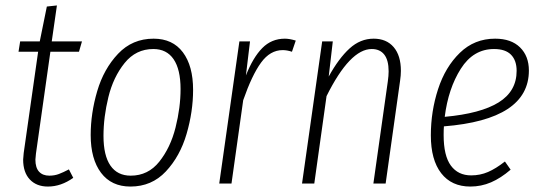

<svg xmlns="http://www.w3.org/2000/svg" viewBox="-20 -674 1984 705"><path d="M112 -110Q110 -94 110 -88Q110 -58 123.5 -43.5Q137 -29 161 -29Q180 -29 196 -35Q212 -41 233 -52L249 -21Q204 11 156 11Q114 11 89.5 -15Q65 -41 65 -88Q65 -94 67 -112L120 -484H48L54 -522H126L152 -650L189 -654L170 -522H281L270 -484H165Z M313 -178Q313 -258 337 -339.5Q361 -421 413.5 -476.5Q466 -532 544 -532Q614 -532 651.5 -482Q689 -432 689 -344Q689 -264 665 -182Q641 -100 589 -44.5Q537 11 459 11Q389 11 351 -39.5Q313 -90 313 -178ZM643 -347Q643 -419 617.5 -456.5Q592 -494 543 -494Q479 -494 437.5 -442.5Q396 -391 378 -317.5Q360 -244 360 -175Q360 -103 385.5 -66Q411 -29 460 -29Q524 -29 565 -80.5Q606 -132 624.5 -205.5Q643 -279 643 -347Z M1066 -525 1052 -484Q1034 -490 1018 -490Q972 -490 938.5 -444Q905 -398 873 -306L830 0H785L859 -522H898L883 -397Q909 -463 943 -497.5Q977 -532 1026 -532Q1043 -532 1066 -525Z M1452 -414Q1452 -397 1449 -377L1396 0H1351L1404 -375Q1407 -396 1407 -412Q1407 -453 1391 -473.5Q1375 -494 1345 -494Q1265 -494 1179 -321L1134 0H1089L1163 -522H1202L1187 -393Q1224 -460 1263.5 -496Q1303 -532 1352 -532Q1399 -532 1425.5 -501Q1452 -470 1452 -414Z M1610 -210Q1609 -199 1609 -178Q1609 -102 1635.5 -66Q1662 -30 1710 -30Q1743 -30 1772 -42.5Q1801 -55 1834 -81L1855 -51Q1819 -20 1783 -4.5Q1747 11 1707 11Q1638 11 1600 -38Q1562 -87 1562 -177Q1562 -265 1588.5 -346.5Q1615 -428 1668.5 -480Q1722 -532 1798 -532Q1857 -532 1889.5 -500Q1922 -468 1922 -415Q1922 -235 1610 -210ZM1613 -245Q1745 -257 1811 -298Q1877 -339 1877 -414Q1877 -452 1856.5 -473Q1836 -494 1794 -494Q1718 -494 1672 -421.5Q1626 -349 1613 -245Z"/></svg>

Font: Fira Sans Extra Condensed ExtraLight
Style: Italic
Weight: 275
Width: 3
Italic angle: -8°
Designer: Carrois Corporate & Edenspiekermann AG
Foundry: Carrois Corporate GbR & Edenspiekermann AG
Version: Version 4.203